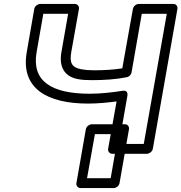

<svg xmlns="http://www.w3.org/2000/svg" viewBox="-20 -756 921 975"><path d="M448 -349C508 -349 571 -353 624 -364C636 -366 646 -377 648 -388L700 -686H827L710 -25H584L627 -270C629 -280 627 -299 603 -295C551 -287 493 -280 436 -280C239 -280 140 -345 166 -492L200 -686H326L292 -492C279 -420 304 -367 377 -354C398 -350 421 -349 448 -349ZM457 -399C432 -399 411 -401 394 -404C345 -413 332 -436 342 -492L381 -711C383 -722 375 -736 360 -736H184C173 -736 157 -726 154 -711L116 -492C83 -305 222 -230 427 -230C477 -230 526 -235 572 -241L529 0C527 11 535 25 550 25H726C737 25 753 15 756 0L881 -711C883 -722 876 -736 861 -736H684C673 -736 658 -726 655 -711L601 -409C558 -402 507 -399 457 -399ZM542 149H422L462 -75H581ZM558 199C569 199 584 189 587 174L635 -100C637 -111 630 -125 615 -125H446C435 -125 419 -115 416 -100L368 174C366 185 374 199 389 199Z"/></svg>

Font: Asimov
Style: XWidOuIt
Weight: 500
Designer: Google
Version: Version 2.000980; 2014